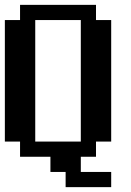

<svg xmlns="http://www.w3.org/2000/svg" viewBox="-20 -645 540 790"><path d="M0 -562.5H62.5V-625H375V-562.5H437.5V-62.5H375V0H312.5V62.5H437.5V125H250V62.5H187.5V0H62.5V-62.5H0ZM125 -562.5V-62.5H312.5V-562.5Z"/></svg>

Font: NeoDunggeunmo Pro
Style: Regular
Weight: 400
Version: Version 1.020